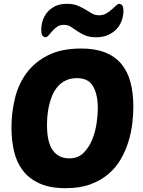

<svg xmlns="http://www.w3.org/2000/svg" viewBox="-20 -975 751 1005"><path d="M405 -721Q478 -721 530 -700.5Q582 -680 615 -640.5Q648 -601 663 -544.5Q678 -488 678 -416Q678 -376 672.5 -329Q667 -282 652.5 -234.5Q638 -187 613 -143Q588 -99 548.5 -65Q509 -31 454 -10.5Q399 10 324 10Q241 10 186.5 -15Q132 -40 99.5 -82.5Q67 -125 53.5 -183Q40 -241 40 -307Q40 -385 58 -459.5Q76 -534 118.5 -592Q161 -650 231 -685.5Q301 -721 405 -721ZM384 -566Q349 -566 323.5 -553.5Q298 -541 280.5 -520Q263 -499 252.5 -473Q242 -447 236 -419.5Q230 -392 228 -366.5Q226 -341 226 -321Q226 -230 256.5 -188Q287 -146 343 -146Q389 -146 418 -175.5Q447 -205 463.5 -246.5Q480 -288 486 -332.5Q492 -377 492 -408Q492 -481 467 -523.5Q442 -566 384 -566ZM499 -895Q520 -895 536 -904.5Q552 -914 564.5 -925Q577 -936 587 -945.5Q597 -955 606 -955Q611 -955 618.5 -948.5Q626 -942 626 -916Q626 -893 617.5 -868.5Q609 -844 591.5 -824.5Q574 -805 547 -792.5Q520 -780 483 -780Q448 -780 425 -790Q402 -800 384 -812.5Q366 -825 350.5 -835Q335 -845 314 -845Q293 -845 279 -835Q265 -825 254 -812.5Q243 -800 234.5 -790Q226 -780 216 -780Q211 -780 203.5 -787Q196 -794 196 -820Q196 -842 203 -865.5Q210 -889 226 -909Q242 -929 267.5 -942Q293 -955 331 -955Q364 -955 386.5 -945.5Q409 -936 427 -925Q445 -914 461.5 -904.5Q478 -895 499 -895Z"/></svg>

Font: PoetsenOne
Style: Regular
Weight: 400
Designer: Rodrigo Fuenzalida, Pablo Impallari
Foundry: Pablo Impallari, Rodrigo Fuenzalida
Version: Version 1.000; ttfautohint (v0.8) -G 200 -r 50